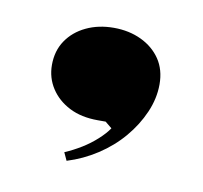

<svg xmlns="http://www.w3.org/2000/svg" viewBox="-41 -179 327 309"><g transform="rotate(10 122.5 -24.0)"><path d="M85 88 79 75Q93 69 106 61Q119 53 130 43Q141 33 147 24L136 15H123Q96 15 76.5 5Q57 -5 46 -22Q35 -39 35 -60Q35 -83 46.5 -100Q58 -117 78 -126.5Q98 -136 123 -136Q148 -136 168 -126.5Q188 -117 199.5 -100Q211 -83 211 -59Q211 -36 201 -13Q191 10 174 30Q157 50 134 65Q111 80 85 88Z"/></g></svg>

Font: Kalnia SemiBold
Style: Regular
Weight: 600
Designer: Frida Medrano
Foundry: Frida Medrano
Version: Version 1.105